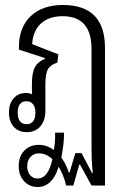

<svg xmlns="http://www.w3.org/2000/svg" viewBox="-20 -532 508 770"><path d="M131 218Q98 218 76.5 194.5Q55 171 55 135Q55 96 77 72.5Q99 49 136 49Q168 49 196 70Q202 38 201 0H237Q237 25 234 49Q231 73 226 100Q245 126 256 160H259L282 82H307L349 162H352Q349 133 348 106.5Q347 80 347 32V-336Q347 -467 231 -467Q176 -467 144 -437.5Q112 -408 109 -355L214 -314L210 -281Q182 -272 172 -254Q162 -236 162 -192V-89Q162 -49 142 -25.5Q122 -2 87 -2Q55 -2 35.5 -23Q16 -44 16 -81Q16 -116 34.5 -137.5Q53 -159 84 -159Q97 -159 109 -154Q108 -160 108 -167V-195Q108 -240 120 -262.5Q132 -285 160 -296V-299L56 -333V-344Q56 -422 103 -467Q150 -512 232 -512Q401 -512 401 -340V212H347L301 128H298L274 212H245Q235 168 215 137Q204 175 182.5 196.5Q161 218 131 218ZM87 -34Q122 -34 122 -81Q122 -102 112.5 -114Q103 -126 87 -126Q51 -126 51 -81Q51 -34 87 -34ZM89 135Q89 156 100.5 170Q112 184 130 184Q174 184 190 106Q165 83 136 83Q115 83 102 97.5Q89 112 89 135Z"/></svg>

Font: Noto Sans Thai Looped UI Narrow Light
Style: Regular
Weight: 300
Width: 4
Designer: Cadson Demak Team
Foundry: Cadson Demak Co., Ltd.
Version: Version 1.000